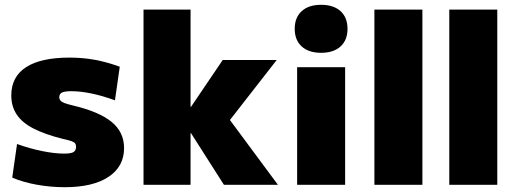

<svg xmlns="http://www.w3.org/2000/svg" viewBox="-20 -770 2151 800"><path d="M250 10Q190 10 132.5 -0.5Q75 -11 31 -30L51 -170Q104 -151 155.5 -140.5Q207 -130 248 -130Q276 -130 286.5 -136.5Q297 -143 297 -159Q297 -167 293 -172.5Q289 -178 277.5 -182Q266 -186 243 -191Q167 -210 119.5 -234.5Q72 -259 49.5 -293Q27 -327 27 -372Q27 -450 88.5 -490Q150 -530 270 -530Q324 -530 374 -521Q424 -512 479 -492L459 -352Q407 -371 361 -380.5Q315 -390 277 -390Q250 -390 238.5 -384.5Q227 -379 227 -365Q227 -357 232 -351Q237 -345 249 -340.5Q261 -336 282 -331Q337 -318 377.5 -301Q418 -284 444.5 -262.5Q471 -241 484 -213.5Q497 -186 497 -153Q497 -76 432 -33Q367 10 250 10Z M578 0V-730H774V-325H776L908 -520H1133L938 -270L1138 0H913L776 -215H774V0Z M1218 0V-490H1418V0ZM1318 -550Q1266 -550 1237 -576.5Q1208 -603 1208 -650Q1208 -697 1237 -723.5Q1266 -750 1318 -750Q1370 -750 1399 -723.5Q1428 -697 1428 -650Q1428 -603 1399 -576.5Q1370 -550 1318 -550Z M1540 0V-730H1740V0Z M1852 0V-730H2052V0Z"/></svg>

Font: M PLUS 2 Black
Style: Regular
Weight: 900
Designer: Coji Morishita
Foundry: UNDERFOREST DESIGN
Version: Version 1.001